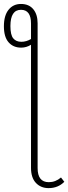

<svg xmlns="http://www.w3.org/2000/svg" viewBox="-59 -759 348 979"><path d="M252 146 269 168Q236.8 200.2 189 200.2Q148.9 200.2 124 173.6Q99.1 147 99.1 97.2V-530.8Q75.7 -516.1 48.8 -516.1Q8.8 -516.1 -15.1 -543.2Q-39.1 -570.3 -39.1 -625Q-39.1 -679.7 -15.4 -709.2Q8.3 -738.8 47.9 -738.8Q88.4 -738.8 110.6 -712.2Q132.8 -685.5 132.8 -640.1V98.1Q132.8 169.9 189.9 169.9Q224.1 169.9 252 146ZM49.8 -545.9Q75.2 -545.9 99.1 -560.1V-639.2Q99.1 -709 47.9 -709Q-5.9 -709 -5.9 -626Q-5.9 -581.1 8.5 -563.5Q22.9 -545.9 49.8 -545.9Z"/></svg>

Font: Fira Sans Compressed UltraLight
Style: Regular
Weight: 200
Width: 1
Designer: Carrois Corporate & Edenspiekermann AG
Foundry: Carrois Corporate GbR & Edenspiekermann AG
Version: Version 4.203;PS 004.203;hotconv 1.0.88;makeotf.lib2.5.64775